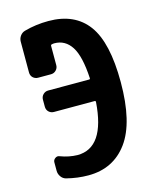

<svg xmlns="http://www.w3.org/2000/svg" viewBox="-113 -816 726 903"><g transform="rotate(-15 250.0 -365.0)"><path d="M210 -740.2Q337.9 -740.2 401.4 -653.8Q464.8 -567.4 464.8 -375Q464.8 -178.7 396 -84.5Q327.1 9.8 205.1 9.8Q152.3 9.8 98.6 -3.9Q84 -7.8 74.7 -21Q65.4 -34.2 65.4 -49.8V-90.8Q65.4 -102.5 75.7 -109.9Q85.9 -117.2 96.7 -112.3Q137.7 -96.7 179.7 -95.7Q312.5 -95.7 328.1 -314.5Q328.1 -320.3 323.2 -320.3H125Q110.4 -320.3 100.1 -330.1Q89.8 -339.8 89.8 -355.5V-389.6Q89.8 -404.3 100.1 -414.6Q110.4 -424.8 125 -424.8H324.2Q329.1 -424.8 329.1 -429.7Q323.2 -538.1 293 -585Q262.7 -631.8 210 -631.8Q204.1 -631.8 196.3 -629.9Q192.4 -628.9 192.4 -624V-530.3Q192.4 -515.6 182.1 -505.4Q171.9 -495.1 157.2 -495.1H94.7Q80.1 -495.1 69.8 -504.9Q59.6 -514.6 59.6 -530.3V-679.7Q59.6 -695.3 68.8 -708Q78.1 -720.7 92.8 -724.6Q148.4 -740.2 210 -740.2Z"/></g></svg>

Font: Rounded-L Mgen+ 1mn bold
Style: Bold
Weight: 700
Designer: [Source Han Sans]
Ryoko NISHIZUKA  (kana & ideographs); Paul D. Hunt (Latin, Greek & Cyrillic); Wenlong ZHANG  (bopomofo
Version: Version 1.059.20150602